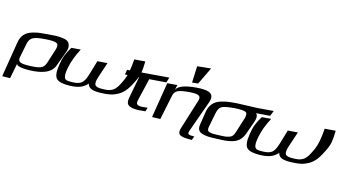

<svg xmlns="http://www.w3.org/2000/svg" viewBox="-116 -1406 4038 2256"><g transform="rotate(20 1903.0 -277.5)"><path d="M65 -13C66 -1 81 8 109 12C136 17 177 16 234 9C391 -10 483 -61 507 -148L560 -341C568 -372 569 -398 562 -419C548 -460 526 -477 462 -479C397 -481 368 -475 285 -461C204 -447 177 -444 113 -420C28 -388 -11 -332 -17 -253L-50 185L45 175L56 76C58 60 63 4 65 -13ZM393 -143C384 -106 367 -82 341 -69C316 -57 274 -47 215 -40C158 -32 119 -32 97 -40C76 -47 66 -67 70 -99L89 -272C93 -312 110 -341 137 -357C164 -373 211 -387 277 -397C344 -408 390 -410 413 -401C437 -393 444 -367 434 -325Z M535 -172C528 -82 540 -27 569 -3C598 21 653 28 733 19C836 6 890 -20 936 -81C956 -28 1001 -14 1109 -27C1200 -38 1250 -53 1306 -91C1375 -138 1410 -210 1445 -304C1461 -346 1471 -384 1473 -417C1476 -450 1475 -495 1471 -553L1341 -531C1343 -415 1335 -331 1315 -273C1300 -229 1286 -196 1274 -171C1261 -148 1247 -129 1231 -116C1197 -90 1172 -84 1113 -77C1061 -70 1028 -75 1015 -93C1003 -111 1003 -147 1017 -201L1060 -382L941 -363L905 -186C893 -131 879 -94 858 -72C838 -51 804 -37 753 -31C677 -22 654 -26 643 -68C637 -89 636 -125 642 -176C650 -252 673 -335 711 -425L600 -406C556 -314 541 -269 535 -172Z M1546 -99 1586 -373 1788 -406 1801 -471 1303 -387 1299 -327 1466 -354 1439 -89C1430 -2 1469 26 1589 12C1612 9 1640 4 1673 -3L1683 -51C1655 -45 1633 -41 1620 -39C1552 -31 1539 -47 1546 -99Z M2239 27 2339 -356C2369 -471 2301 -497 2138 -469C2005 -446 1930 -409 1912 -359L1920 -421L1801 -401L1769 34L1868 22L1904 -284C1908 -314 1921 -337 1946 -353C1971 -368 2019 -382 2089 -393C2121 -398 2146 -400 2165 -399C2211 -396 2223 -375 2214 -332L2132 44C2124 80 2130 106 2150 119C2171 133 2217 136 2290 128L2300 127L2314 79C2235 88 2225 79 2239 27ZM2143 -521 2226 -740 2063 -708 2072 -508Z M2650 -459C2564 -444 2531 -439 2466 -413C2381 -379 2346 -317 2340 -236L2330 -86C2325 -28 2340 7 2392 18C2446 29 2484 25 2572 14C2643 5 2676 2 2734 -16C2813 -40 2855 -87 2875 -160L2917 -321C2931 -372 2926 -408 2902 -427L3068 -454L3088 -522L2900 -490C2877 -486 2675 -463 2650 -459ZM2754 -132C2746 -97 2734 -73 2699 -59C2660 -43 2636 -41 2580 -34C2524 -27 2501 -23 2467 -29C2437 -35 2432 -56 2436 -90L2455 -267C2460 -311 2475 -341 2499 -355C2524 -370 2571 -383 2639 -395C2709 -406 2756 -408 2778 -400C2800 -393 2806 -366 2796 -319Z M2916 -172C2909 -82 2921 -27 2950 -3C2979 21 3034 28 3114 19C3217 6 3271 -20 3317 -81C3337 -28 3382 -14 3490 -27C3581 -38 3631 -53 3687 -91C3756 -138 3791 -210 3826 -304C3842 -346 3852 -384 3854 -417C3857 -450 3856 -495 3852 -553L3722 -531C3724 -415 3716 -331 3696 -273C3681 -229 3667 -196 3655 -171C3642 -148 3628 -129 3612 -116C3578 -90 3553 -84 3494 -77C3442 -70 3409 -75 3396 -93C3384 -111 3384 -147 3398 -201L3441 -382L3322 -363L3286 -186C3274 -131 3260 -94 3239 -72C3219 -51 3185 -37 3134 -31C3058 -22 3035 -26 3024 -68C3018 -89 3017 -125 3023 -176C3031 -252 3054 -335 3092 -425L2981 -406C2937 -314 2922 -269 2916 -172Z"/></g></svg>

Font: Gamestation Warped
Style: Italic
Weight: 400
Designer: Jonas Hecksher
Foundry: Jonas Hecksher, Playtypeª, e-types AS
Version: Version 1.003